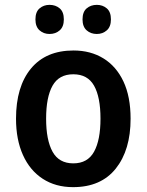

<svg xmlns="http://www.w3.org/2000/svg" viewBox="-20 -761 604 791"><path d="M518 -272Q518 -143 457 -66.5Q396 10 281 10Q209 10 156 -24.5Q103 -59 74.5 -122.5Q46 -186 46 -272Q46 -404 107.5 -478.5Q169 -553 283 -553Q353 -553 406 -520.5Q459 -488 488.5 -425.5Q518 -363 518 -272ZM170 -272Q170 -184 196.5 -136Q223 -88 282 -88Q341 -88 367.5 -136Q394 -184 394 -272Q394 -361 367.5 -408Q341 -455 282 -455Q223 -455 196.5 -408Q170 -361 170 -272ZM126 -681Q126 -712 143 -726.5Q160 -741 184 -741Q209 -741 226 -726.5Q243 -712 243 -681Q243 -651 226 -636Q209 -621 184 -621Q160 -621 143 -636Q126 -651 126 -681ZM320 -681Q320 -712 337 -726.5Q354 -741 379 -741Q403 -741 420 -726.5Q437 -712 437 -681Q437 -651 420 -636Q403 -621 379 -621Q354 -621 337 -636Q320 -651 320 -681Z"/></svg>

Font: Noto Sans Lao SemiCondensed SemiBold
Style: Regular
Weight: 600
Width: 4
Designer: Monotype Design Team
Foundry: Monotype Imaging Inc.
Version: Version 2.003; ttfautohint (v1.8.4.7-5d5b)